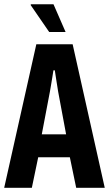

<svg xmlns="http://www.w3.org/2000/svg" viewBox="-20 -899 521 919"><path d="M0 0 153.9 -687.2H327.7L481.4 0H344.7L314.3 -146.4H162.9L132.4 0ZM180 -256.1H296.4L258.2 -461Q257.2 -467.6 255.3 -479.5Q253.4 -491.4 251 -506Q248.6 -520.6 246.5 -535Q244.4 -549.5 242.4 -562.2H235.7Q233.7 -547.3 230.3 -528.1Q227 -508.9 224.1 -490.7Q221.2 -472.5 219 -461ZM294 -745.7H215.5L126.8 -874.7L127.8 -878.7H236Z"/></svg>

Font: Archivo SemiBold ExtraCondensed
Style: Regular
Weight: 600
Width: 2
Version: Version 2.001